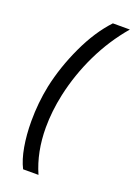

<svg xmlns="http://www.w3.org/2000/svg" viewBox="-165 -801 708 1009"><g transform="rotate(20 189.0 -296.0)"><path d="M56 -108Q56 -211 76 -308Q101 -425 155.5 -542Q210 -659 283 -737H378Q297 -642 242 -528Q187 -414 160 -291Q139 -194 139 -103Q139 34 188 145H102Q79 100 67.5 34Q56 -32 56 -108Z"/></g></svg>

Font: Decalotype Medium Italic
Style: Regular
Weight: 500
Italic angle: -12°
Designer: Alfredo Marco Pradil
Foundry: Alfredo Marco Pradil
Version: Version 1.0